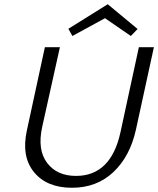

<svg xmlns="http://www.w3.org/2000/svg" viewBox="-20 -881 747 907"><path d="M476 -795 322 -711 303 -745 489 -861 630 -744 598 -711ZM636 -658H707L622 -268Q594 -142 515.5 -68Q437 6 320 6Q201 6 140.5 -68Q80 -142 107 -265L192 -658H263L179 -280Q156 -173 202.5 -111.5Q249 -50 339 -50Q504 -50 549 -256Z"/></svg>

Font: EauTestInfant
Style: Italic
Weight: 400
Italic angle: -12°
Designer: Christian Thalmann (Catharsis Fonts)
Version: Version 0.001;PS 000.001;hotconv 1.0.88;makeotf.lib2.5.64775